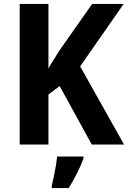

<svg xmlns="http://www.w3.org/2000/svg" viewBox="-20 -734 650 975"><path d="M610 0H446L283 -297L226 -254V0H80V-714H226V-386Q237 -406 251 -428Q265 -450 280 -475L448 -714H608L387 -397ZM404 71Q391 106 371.5 145Q352 184 329 221H243V208Q248 189 253.5 162.5Q259 136 263.5 109Q268 82 270 61H404Z"/></svg>

Font: Noto Sans Armenian SemiCondensed
Style: Bold
Weight: 700
Width: 4
Designer: Monotype Design Team
Foundry: Monotype Imaging Inc.
Version: Version 2.008; ttfautohint (v1.8.4.7-5d5b)